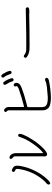

<svg xmlns="http://www.w3.org/2000/svg" viewBox="1087 -1919 826 3040"><g transform="rotate(-90 1500.0 -399.0)"><path d="M390.6 -575.2Q392.6 -568.4 394.5 -562.5Q398.4 -544.9 394.5 -506.8Q394.5 -502.9 391.6 -492.2Q390.6 -481.4 390.6 -479.5H389.6Q381.8 -432.6 366.2 -383.8Q335.9 -288.1 281.2 -196.3Q224.6 -102.5 159.2 -41Q152.3 -35.2 144.5 -29.8Q136.7 -24.4 127 -19.5Q116.2 -14.6 108.4 -19.5Q100.6 -24.4 98.6 -39.1Q95.7 -48.8 103.5 -60.5Q111.3 -72.3 127 -85Q141.6 -96.7 144.5 -99.6Q213.9 -171.9 262.7 -264.6Q311.5 -357.4 333 -455.1Q347.7 -523.4 345.7 -548.8Q344.7 -561.5 326.2 -569.3Q307.6 -577.1 303.7 -583Q292 -598.6 304.2 -614.3Q316.4 -629.9 334 -622.1Q379.9 -603.5 390.6 -576.2ZM883.8 -523.4Q900.4 -519.5 900.4 -498Q900.4 -477.5 888.7 -447.8Q877 -418 859.9 -385.3Q842.8 -352.5 822.8 -321.3Q802.7 -290 789.1 -269Q775.4 -248 768.6 -238.3Q758.8 -226.6 746.6 -210.9Q734.4 -195.3 710 -167Q685.5 -138.7 663.1 -118.2Q640.6 -97.7 616.2 -81.1Q591.8 -64.5 573.2 -66.4Q554.7 -67.4 545.9 -88.9V-89.8Q544.9 -96.7 543.9 -104Q543 -111.3 543.9 -123Q544.9 -134.8 544.9 -137.7V-577.1Q544.9 -591.8 527.3 -606.4Q508.8 -621.1 505.9 -630.9Q500 -647.5 509.3 -655.8Q518.6 -664.1 533.2 -661.1Q547.9 -658.2 557.6 -650.4Q595.7 -619.1 595.7 -555.7V-127Q669.9 -178.7 760.7 -315.4Q800.8 -377 827.1 -434.6Q840.8 -466.8 850.6 -497.1Q860.4 -531.2 883.8 -523.4Z M1778.3 -641.6Q1789.1 -610.4 1769.5 -600.6Q1757.8 -593.8 1746.1 -599.1Q1734.4 -604.5 1731.4 -617.2Q1720.7 -660.2 1687.5 -709Q1687.5 -710 1686.5 -710Q1686.5 -710.9 1685.5 -712.9Q1670.9 -734.4 1680.7 -749Q1686.5 -759.8 1700.2 -761.2Q1713.9 -762.7 1721.7 -752Q1752.9 -714.8 1778.3 -641.6ZM1897.5 -660.2Q1901.4 -647.5 1892.6 -637.2Q1883.8 -627 1871.1 -628.9Q1857.4 -628.9 1851.6 -638.7Q1847.7 -645.5 1843.8 -659.2Q1822.3 -720.7 1797.9 -748Q1789.1 -758.8 1792 -771.5Q1794.9 -784.2 1806.6 -789.1Q1829.1 -799.8 1849.6 -765.6Q1886.7 -708 1897.5 -660.2ZM1784.2 -85Q1787.1 -78.1 1787.1 -73.2Q1790 -50.8 1747.1 -38.1Q1730.5 -34.2 1691.4 -27.3Q1621.1 -13.7 1536.1 -8.8Q1461.9 -3.9 1438.5 -6.8Q1342.8 -14.6 1311.5 -43.9Q1301.8 -53.7 1292.5 -67.4Q1283.2 -81.1 1278.3 -98.6Q1276.4 -108.4 1274.9 -120.1Q1273.4 -131.8 1273.4 -140.6V-663.1Q1273.4 -683.6 1273.4 -685.5Q1271.5 -689.5 1262.7 -698.2Q1254.9 -707 1250 -713.9Q1245.1 -720.7 1247.1 -729Q1249 -737.3 1260.7 -744.1Q1278.3 -754.9 1298.8 -735.4Q1318.4 -716.8 1323.2 -697.3Q1326.2 -687.5 1326.2 -645.5V-431.6Q1336.9 -433.6 1347.7 -435.5Q1473.6 -466.8 1571.3 -502H1572.3Q1576.2 -502.9 1592.8 -508.3Q1609.4 -513.7 1618.7 -517.6Q1627.9 -521.5 1639.6 -529.3Q1651.4 -536.1 1656.2 -543.9Q1657.2 -547.9 1654.3 -556.6Q1650.4 -567.4 1650.4 -571.3Q1651.4 -582 1659.7 -589.4Q1668 -596.7 1677.7 -594.7Q1693.4 -593.8 1701.2 -579.1Q1710 -563.5 1708 -546.4Q1706.1 -529.3 1699.2 -517.6Q1692.4 -504.9 1677.2 -494.1Q1662.1 -483.4 1652.8 -479.5Q1643.6 -475.6 1622.1 -466.8Q1537.1 -432.6 1393.6 -395.5Q1359.4 -386.7 1332 -380.9Q1329.1 -379.9 1327.1 -376Q1325.2 -372.1 1324.2 -365.2L1323.2 -151.4Q1324.2 -137.7 1327.1 -121.1Q1330.1 -104.5 1337.9 -93.8Q1371.1 -49.8 1489.3 -55.7Q1513.7 -58.6 1519.5 -58.6Q1525.4 -58.6 1554.2 -61.5Q1583 -64.5 1584 -64.5Q1631.8 -64.5 1708 -81.1Q1710 -82 1730.5 -90.8Q1752 -99.6 1764.6 -98.6Q1778.3 -97.7 1784.2 -85Z M2877.9 -404.3Q2892.6 -404.3 2899.9 -393.1Q2907.2 -381.8 2903.3 -369.1Q2899.4 -356.4 2885.7 -352.5Q2872.1 -348.6 2854.5 -347.7Q2836.9 -346.7 2815.4 -348.1Q2793.9 -349.6 2784.2 -349.6Q2664.1 -347.7 2561.5 -345.7Q2403.3 -343.8 2315.4 -343.8H2303.7Q2258.8 -343.8 2234.9 -345.2Q2210.9 -346.7 2175.8 -357.4Q2140.6 -368.2 2114.3 -389.6Q2104.5 -397.5 2105.5 -410.6Q2106.4 -423.8 2116.2 -430.7Q2131.8 -442.4 2155.3 -423.8Q2188.5 -397.5 2234.4 -396.5Q2286.1 -395.5 2460 -396.5Q2511.7 -396.5 2655.8 -399.9Q2799.8 -403.3 2877.9 -404.3Z"/></g></svg>

Font: irohamaru Light
Style: Regular
Weight: 200
Designer: [Source Han Sans]
Ryoko NISHIZUKA  (kana & ideographs); Paul D. Hunt (Latin, Greek & Cyrillic); Wenlong ZHANG  (bopomofo
Version: Version 1.01